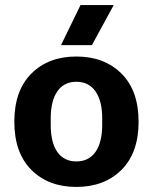

<svg xmlns="http://www.w3.org/2000/svg" viewBox="-20 -735 608 765"><path d="M463.9 -58.1Q395.5 9.8 284.2 9.8Q172.9 9.8 105 -58.1Q37.1 -126 37.1 -250Q37.1 -374 105 -441.9Q172.9 -509.8 284.2 -509.8Q395.5 -509.8 463.9 -441.9Q532.2 -374 532.2 -250Q532.2 -126 463.9 -58.1ZM182.1 -237.8Q182.1 -167 208.5 -129.4Q234.9 -91.8 284.2 -91.8Q333.5 -91.8 360.4 -129.6Q387.2 -167.5 387.2 -237.8V-263.2Q387.2 -333 360.4 -371.1Q333.5 -409.2 284.2 -409.2Q234.9 -409.2 208.5 -371.1Q182.1 -333 182.1 -263.2ZM223.1 -555.2 300.8 -714.8H433.1L346.2 -555.2Z"/></svg>

Font: TASA Orbiter Text
Style: Bold
Weight: 700
Designer: Weizhong Zhang
Version: Version 1.000;Glyphs 3.1.2 (3151)